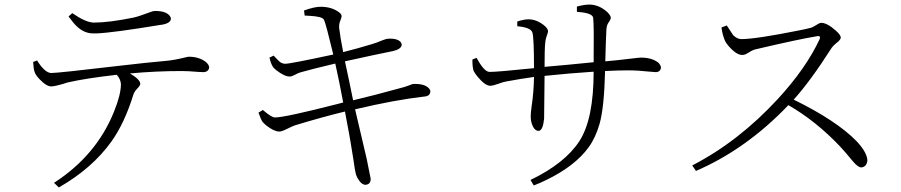

<svg xmlns="http://www.w3.org/2000/svg" viewBox="-20 -781 4000 852"><path d="M284.2 -708 300.8 -722.7Q358.4 -682.6 394.5 -680.7Q463.9 -680.7 573.2 -703.1Q598.6 -709 647.5 -727.5Q659.2 -732.4 668 -732.4Q718.8 -732.4 734.4 -709Q738.3 -703.1 738.3 -698.2Q738.3 -677.7 696.3 -670.9Q695.3 -670.9 694.3 -670.9Q481.4 -635.7 409.2 -632.8Q400.4 -632.8 392.6 -632.8Q343.8 -632.8 303.7 -682.6Q294.9 -693.4 284.2 -708ZM127 -505.9 144.5 -512.7Q178.7 -458 207 -457Q237.3 -457 511.7 -489.3Q635.7 -503.9 714.8 -510.7Q752 -513.7 806.6 -527.3Q813.5 -529.3 818.4 -529.3Q863.3 -529.3 893.6 -505.9Q907.2 -494.1 908.2 -482.4Q906.2 -461.9 882.8 -460.9Q877.9 -460.9 859.4 -461.9Q815.4 -465.8 786.1 -465.8Q671.9 -465.8 556.6 -455.1Q601.6 -428.7 602.5 -409.2Q602.5 -401.4 587.9 -386.7Q576.2 -374 572.3 -362.3Q532.2 -233.4 474.6 -153.3Q389.6 -34.2 241.2 50.8L219.7 30.3Q407.2 -90.8 485.4 -284.2Q516.6 -361.3 516.6 -407.2Q515.6 -429.7 498 -449.2Q362.3 -433.6 284.2 -416Q275.4 -414.1 258.8 -408.2Q223.6 -398.4 209 -397.5Q186.5 -396.5 154.3 -430.7Q138.7 -447.3 133.8 -460.9Q128.9 -473.6 127 -505.9Z M1332 -711.9 1329.1 -734.4Q1375 -751 1402.3 -751Q1452.1 -751 1484.4 -726.6Q1496.1 -717.8 1496.1 -709Q1496.1 -704.1 1488.3 -684.6Q1483.4 -669.9 1485.4 -654.3Q1489.3 -618.2 1502.9 -549.8Q1565.4 -565.4 1629.9 -585Q1653.3 -591.8 1677.7 -602.5Q1691.4 -607.4 1695.3 -608.4Q1740.2 -613.3 1757.8 -594.7Q1762.7 -587.9 1762.7 -582Q1760.7 -563.5 1725.6 -554.7Q1642.6 -538.1 1510.7 -508.8Q1516.6 -480.5 1529.3 -421.9Q1541 -364.3 1546.9 -335.9Q1634.8 -356.4 1769.5 -393.6Q1786.1 -398.4 1800.8 -404.3Q1808.6 -407.2 1811.5 -408.2Q1863.3 -411.1 1883.8 -388.7Q1889.6 -381.8 1889.6 -376Q1889.6 -355.5 1864.3 -352.5Q1863.3 -352.5 1862.3 -352.5Q1733.4 -337.9 1555.7 -295.9Q1597.7 -117.2 1607.4 -75.2Q1624 4.9 1625 12.7Q1625 34.2 1607.4 38.1Q1604.5 39.1 1602.5 39.1Q1583 39.1 1566.4 8.8Q1560.5 -2 1558.6 -10.7Q1555.7 -19.5 1547.9 -75.2Q1540 -124 1536.1 -147.5Q1534.2 -162.1 1510.7 -286.1Q1410.2 -261.7 1288.1 -224.6Q1279.3 -221.7 1241.2 -203.1Q1228.5 -197.3 1218.8 -197.3Q1196.3 -197.3 1161.1 -224.6Q1152.3 -232.4 1146.5 -238.3Q1137.7 -250 1127 -281.2L1146.5 -293Q1184.6 -259.8 1200.2 -259.8Q1244.1 -259.8 1476.6 -319.3Q1491.2 -323.2 1502.9 -326.2Q1486.3 -416 1467.8 -499Q1364.3 -474.6 1313.5 -460Q1300.8 -456.1 1287.1 -448.2Q1274.4 -441.4 1265.6 -441.4Q1242.2 -441.4 1207 -468.8Q1197.3 -476.6 1192.4 -482.4Q1181.6 -498 1175.8 -525.4L1194.3 -534.2Q1218.8 -506.8 1228.5 -502Q1237.3 -498 1245.1 -498Q1268.6 -498 1459 -539.1Q1425.8 -676.8 1418 -692.4Q1417 -693.4 1417 -694.3Q1409.2 -708 1351.6 -710.9Q1338.9 -710.9 1332 -711.9Z M2540 -728.5V-752Q2573.2 -760.7 2594.7 -760.7Q2637.7 -760.7 2674.8 -727.5Q2689.5 -712.9 2690.4 -703.1Q2690.4 -694.3 2680.7 -681.6Q2671.9 -668.9 2670.9 -649.4Q2668 -592.8 2666 -508.8Q2705.1 -511.7 2810.5 -524.4Q2818.4 -525.4 2824.2 -525.4Q2873 -525.4 2901.4 -502.9Q2912.1 -492.2 2913.1 -481.4Q2911.1 -461.9 2890.6 -460.9Q2883.8 -460.9 2864.3 -462.9Q2811.5 -468.8 2766.6 -468.8Q2721.7 -468.8 2665 -465.8Q2661.1 -303.7 2640.6 -231.4Q2623 -169.9 2591.8 -127Q2531.2 -43.9 2404.3 17.6Q2377 31.2 2348.6 42L2334 17.6Q2486.3 -55.7 2550.8 -154.3Q2614.3 -252 2614.3 -462.9Q2509.8 -456.1 2396.5 -444.3Q2394.5 -283.2 2394.5 -254.9Q2389.6 -203.1 2371.1 -200.2Q2346.7 -200.2 2336.9 -243.2Q2335 -254.9 2335 -264.6Q2335 -278.3 2338.9 -307.6Q2348.6 -372.1 2349.6 -439.5Q2296.9 -432.6 2223.6 -418.9Q2212.9 -417 2194.3 -410.2Q2168 -400.4 2155.3 -400.4Q2132.8 -400.4 2098.6 -441.4Q2086.9 -456.1 2082 -465.8Q2076.2 -480.5 2076.2 -516.6L2094.7 -524.4Q2125 -468.8 2146.5 -462.9Q2150.4 -461.9 2153.3 -461.9Q2187.5 -461.9 2349.6 -478.5Q2349.6 -610.4 2342.8 -635.7Q2336.9 -658.2 2280.3 -664.1Q2277.3 -665 2275.4 -665V-685.5Q2304.7 -695.3 2325.2 -695.3Q2359.4 -695.3 2392.6 -669.9Q2411.1 -655.3 2412.1 -642.6Q2412.1 -636.7 2404.3 -616.2Q2400.4 -604.5 2399.4 -590.8Q2396.5 -564.5 2396.5 -484.4Q2490.2 -492.2 2614.3 -504.9Q2616.2 -666 2612.3 -701.2Q2610.4 -720.7 2559.6 -726.6Q2550.8 -727.5 2540 -728.5Z M3181.6 -659.2 3205.1 -668Q3229.5 -629.9 3233.4 -625Q3250 -608.4 3268.6 -607.4Q3333 -607.4 3528.3 -646.5Q3562.5 -653.3 3580.1 -658.2Q3585 -659.2 3610.4 -674.8Q3618.2 -679.7 3624 -679.7Q3650.4 -679.7 3688.5 -645.5Q3710.9 -626 3710.9 -614.3Q3710.9 -604.5 3691.4 -589.8Q3676.8 -578.1 3670.9 -569.3Q3576.2 -420.9 3502 -338.9Q3691.4 -246.1 3780.3 -155.3Q3828.1 -104.5 3829.1 -68.4Q3825.2 -40 3801.8 -38.1Q3787.1 -38.1 3763.7 -66.4Q3726.6 -111.3 3708 -130.9Q3600.6 -244.1 3478.5 -314.5Q3292 -119.1 3068.4 -22.5L3051.8 -46.9Q3257.8 -153.3 3431.6 -341.8Q3556.6 -477.5 3617.2 -607.4Q3623 -621.1 3609.4 -621.1Q3606.4 -620.1 3604.5 -620.1Q3530.3 -608.4 3330.1 -561.5Q3318.4 -558.6 3293.9 -543Q3284.2 -537.1 3273.4 -537.1Q3247.1 -537.1 3211.9 -578.1Q3202.1 -589.8 3197.3 -599.6Q3185.5 -627 3181.6 -659.2Z"/></svg>

Font: GenYoMin JP Light
Style: Regular
Weight: 300
Version: Version 1.001;PS 1;hotconv 16.6.51;makeotf.lib2.5.65220 DEVE